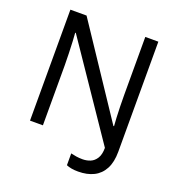

<svg xmlns="http://www.w3.org/2000/svg" viewBox="-157 -842 1075 1161"><g transform="rotate(20 380.0 -262.0)"><path d="M475 190Q450 190 431.5 186.5Q413 183 399 177V101Q415 105 434 108Q453 111 475 111Q501 111 524.5 101.5Q548 92 563.5 67.5Q579 43 579 0L176 -593H172Q174 -574 175.5 -539Q177 -504 178.5 -464Q180 -424 180 -387V0H97V-714H201L582 -142H586Q584 -164 582.5 -196.5Q581 -229 580 -267Q579 -305 579 -342V-714H663V-6Q663 61 640 104.5Q617 148 575 169Q533 190 475 190Z"/></g></svg>

Font: Noto Sans Devanagari
Style: Regular
Weight: 400
Designer: Jelle Bosma - Monotype Design Team
Foundry: Monotype Imaging Inc.
Version: Version 2.003